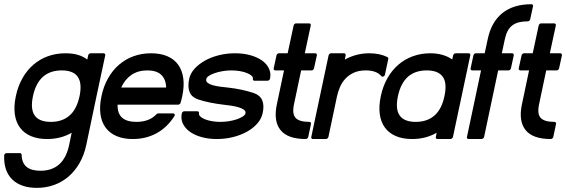

<svg xmlns="http://www.w3.org/2000/svg" viewBox="-26 -660 2727 925"><path d="M289.1 -403.3Q322.8 -403.3 348.4 -396Q374 -388.7 394.5 -373L398.9 -393.6Q399.9 -397.5 403.3 -400.4Q406.7 -403.3 410.6 -403.3H473.1Q477.1 -403.3 479.5 -400.4Q481.9 -397.5 481 -393.6L439 -196.8L389.6 38.6Q379.4 86.9 357.4 125.2Q335.4 163.6 304.7 190.2Q273.9 216.8 234.9 231Q195.8 245.1 151.4 245.1Q112.8 245.1 82.8 234.6Q52.7 224.1 32.5 204.1Q12.2 184.1 2.4 155Q-7.3 126 -5.9 88.9Q-5.4 84 -2 80.8Q1.5 77.6 5.9 77.6H70.3Q73.2 77.6 75.4 79.8Q77.6 82 78.1 85Q79.1 125 101.8 143.8Q124.5 162.6 168.9 162.6Q280.8 162.6 307.1 38.6L319.3 -20.5Q267.1 9.8 201.2 9.8Q156.2 9.8 123.3 -4.2Q90.3 -18.1 70.6 -44.7Q50.8 -71.3 45.4 -109.6Q40 -147.9 50.3 -196.8Q60.5 -245.1 82.3 -283.4Q104 -321.8 135 -348.4Q166 -375 205.1 -389.2Q244.1 -403.3 289.1 -403.3ZM358.4 -202.6Q380.4 -320.8 271.5 -320.8Q159.2 -320.8 132.8 -196.8Q106.4 -72.8 218.8 -72.8Q272 -72.8 306.9 -101.6Q341.8 -130.4 356 -191.4Z M701.7 -403.3Q747.1 -403.3 780 -389.2Q813 -375 832.3 -348.4Q851.6 -321.8 856.9 -283.4Q862.3 -245.1 852.1 -196.8Q850.1 -188 848.1 -179.9Q846.2 -171.9 843.8 -164.6Q842.8 -160.6 839.4 -158.2Q835.9 -155.8 832 -155.8H540.5Q539.6 -112.8 562.5 -92.8Q585.4 -72.8 631.3 -72.8Q661.6 -72.8 686.3 -82Q710.9 -91.3 728 -109.9Q731.9 -113.8 736.8 -113.8H808.1Q813.5 -113.8 815.4 -109.6Q817.4 -105.5 814 -100.1Q778.8 -45.4 727.8 -17.8Q676.8 9.8 613.8 9.8Q568.8 9.8 535.9 -4.2Q502.9 -18.1 483.2 -44.7Q463.4 -71.3 458 -109.6Q452.6 -147.9 462.9 -196.8Q473.1 -245.1 494.9 -283.4Q516.6 -321.8 547.6 -348.4Q578.6 -375 617.7 -389.2Q656.7 -403.3 701.7 -403.3ZM774.4 -238.3Q773.4 -277.8 751 -299.3Q728.5 -320.8 684.1 -320.8Q639.2 -320.8 607.4 -299.3Q575.7 -277.8 558.1 -238.3Z M1199.7 -271Q1195.8 -271 1193.6 -273.9Q1191.4 -276.9 1192.4 -280.8Q1193.8 -288.1 1186 -295.2Q1178.2 -302.2 1163.8 -308.1Q1149.4 -314 1129.9 -317.4Q1110.4 -320.8 1088.9 -320.8Q1066.9 -320.8 1045.9 -317.1Q1024.9 -313.5 1008.1 -307.6Q991.2 -301.8 980.2 -294.4Q969.2 -287.1 967.8 -279.3Q965.3 -268.1 974.4 -261Q983.4 -253.9 999 -249.5Q1014.6 -245.1 1034.9 -242.4Q1055.2 -239.7 1075.2 -237.8Q1141.6 -230 1196.3 -211.9Q1256.3 -191.4 1239.3 -114.3Q1233.4 -87.4 1213.4 -64.7Q1193.4 -42 1163.6 -25.4Q1133.8 -8.8 1096.2 0.5Q1058.6 9.8 1018.6 9.8Q977.5 9.8 944.1 0.2Q910.6 -9.3 887.9 -25.9Q865.2 -42.5 854.7 -65.2Q844.2 -87.9 850.1 -114.3Q851.1 -118.2 854.5 -121.1Q857.9 -124 861.8 -124H924.8Q928.7 -124 931.2 -121.1Q933.6 -118.2 932.6 -114.3Q931.2 -106.4 939 -98.9Q946.8 -91.3 961.2 -85.4Q975.6 -79.6 995.1 -76.2Q1014.6 -72.8 1036.1 -72.8Q1056.6 -72.8 1077.4 -76.2Q1098.1 -79.6 1115.2 -85.4Q1132.3 -91.3 1143.8 -98.9Q1155.3 -106.4 1156.7 -114.3Q1158.7 -124.5 1149.2 -131.3Q1139.6 -138.2 1123.5 -143.1Q1107.4 -147.9 1087.4 -150.9Q1067.4 -153.8 1049.3 -155.8Q1016.6 -159.7 985.4 -166Q954.1 -172.4 927.7 -181.2Q869.1 -201.2 885.3 -279.3Q890.6 -305.7 910.6 -328.1Q930.7 -350.6 960.4 -367.4Q990.2 -384.3 1027.8 -393.8Q1065.4 -403.3 1106.4 -403.3Q1147.5 -403.3 1180.9 -393.8Q1214.4 -384.3 1237.1 -367.9Q1259.8 -351.6 1270 -329.1Q1280.3 -306.6 1274.9 -280.8Q1273.9 -276.9 1270.3 -273.9Q1266.6 -271 1262.7 -271Z M1306.2 -393.6Q1307.1 -397.5 1310.5 -400.4Q1314 -403.3 1317.9 -403.3H1359.9L1388.7 -537.6Q1389.6 -541.5 1393.1 -544.4Q1396.5 -547.4 1400.4 -547.4H1463.4Q1467.3 -547.4 1469.7 -544.4Q1472.2 -541.5 1471.2 -537.6L1442.4 -403.3H1492.7Q1496.6 -403.3 1499 -400.4Q1501.5 -397.5 1500.5 -393.6L1486.8 -330.6Q1485.8 -326.7 1482.4 -323.7Q1479 -320.8 1475.1 -320.8H1424.8L1390.6 -158.7Q1380.4 -111.8 1397.9 -92.3Q1415.5 -72.8 1464.4 -72.8Q1468.3 -72.8 1470.7 -69.8Q1473.1 -66.9 1472.2 -63L1459 0Q1458 3.9 1454.3 6.8Q1450.7 9.8 1446.8 9.8Q1359.9 9.8 1325.2 -33.7Q1290.5 -77.1 1308.1 -158.7L1342.3 -320.8H1300.3Q1296.4 -320.8 1293.9 -323.7Q1291.5 -326.7 1292.5 -330.6Z M1631.3 -403.3Q1635.3 -403.3 1637.7 -400.4Q1640.1 -397.5 1639.2 -393.6L1635.3 -373Q1661.6 -387.7 1691.4 -395.5Q1721.2 -403.3 1753.4 -403.3Q1803.7 -403.3 1840.8 -384.8Q1842.8 -383.8 1844 -381.1Q1845.2 -378.4 1844.7 -376L1828.6 -300.8Q1827.1 -293.9 1821 -291.5Q1814.9 -289.1 1810.5 -293.9Q1788.1 -320.8 1735.8 -320.8Q1702.6 -320.8 1678.7 -309.8Q1654.8 -298.8 1638.2 -281Q1621.6 -263.2 1612.1 -241Q1602.5 -218.8 1597.7 -196.8L1556.2 0Q1555.2 3.9 1551.5 6.8Q1547.9 9.8 1543.9 9.8H1481Q1477.1 9.8 1474.9 6.8Q1472.7 3.9 1473.6 0L1557.1 -393.6Q1558.1 -397.5 1561.5 -400.4Q1564.9 -403.3 1568.8 -403.3Z M2231.9 -403.3Q2235.8 -403.3 2238.3 -400.4Q2240.7 -397.5 2239.7 -393.6L2156.2 0Q2155.3 3.9 2151.6 6.8Q2147.9 9.8 2144 9.8H2081.1Q2077.1 9.8 2075 6.8Q2072.8 3.9 2073.7 0L2077.6 -20.5Q2025.4 9.8 1959.5 9.8Q1914.6 9.8 1881.6 -4.2Q1848.6 -18.1 1828.9 -44.7Q1809.1 -71.3 1803.7 -109.6Q1798.3 -147.9 1808.6 -196.8Q1818.8 -245.1 1840.6 -283.4Q1862.3 -321.8 1893.3 -348.4Q1924.3 -375 1963.4 -389.2Q2002.4 -403.3 2047.4 -403.3Q2079.1 -403.3 2106 -395.5Q2132.8 -387.7 2152.8 -373.5L2157.2 -393.6Q2158.2 -397.5 2161.6 -400.4Q2165 -403.3 2168.9 -403.3ZM2106.9 -290.5Q2085 -320.8 2029.8 -320.8Q1917.5 -320.8 1891.1 -196.8Q1864.7 -72.8 1977.1 -72.8Q2031.7 -72.8 2066.9 -103.3Q2102.1 -133.8 2115.2 -196.8Q2128.9 -260.3 2106.9 -290.5Z M2231 9.8Q2227.1 9.8 2224.9 6.8Q2222.7 3.9 2223.6 0L2291.5 -320.8H2249Q2245.1 -320.8 2242.7 -323.7Q2240.2 -326.7 2241.2 -330.6L2254.9 -393.6Q2255.9 -397.5 2259.3 -400.4Q2262.7 -403.3 2266.6 -403.3H2309.1L2323.7 -471.2Q2340.8 -553.7 2394 -596.7Q2447.3 -639.6 2534.2 -639.6Q2538.1 -639.6 2540.5 -636.7Q2543 -633.8 2542 -629.9L2528.3 -566.9Q2527.3 -563 2523.9 -560.1Q2520.5 -557.1 2516.6 -557.1Q2492.2 -557.1 2473.9 -552.5Q2455.6 -547.9 2442.1 -537.6Q2428.7 -527.3 2419.9 -511Q2411.1 -494.6 2406.2 -471.2L2391.6 -403.3H2441.4Q2445.3 -403.3 2447.8 -400.4Q2450.2 -397.5 2449.2 -393.6L2435.5 -330.6Q2434.6 -326.7 2431.2 -323.7Q2427.7 -320.8 2423.8 -320.8H2374L2306.2 0Q2305.2 3.9 2301.5 6.8Q2297.9 9.8 2293.9 9.8Z M2486.8 -393.6Q2487.8 -397.5 2491.2 -400.4Q2494.6 -403.3 2498.5 -403.3H2540.5L2569.3 -537.6Q2570.3 -541.5 2573.7 -544.4Q2577.1 -547.4 2581.1 -547.4H2644Q2647.9 -547.4 2650.4 -544.4Q2652.8 -541.5 2651.9 -537.6L2623 -403.3H2673.3Q2677.2 -403.3 2679.7 -400.4Q2682.1 -397.5 2681.2 -393.6L2667.5 -330.6Q2666.5 -326.7 2663.1 -323.7Q2659.7 -320.8 2655.8 -320.8H2605.5L2571.3 -158.7Q2561 -111.8 2578.6 -92.3Q2596.2 -72.8 2645 -72.8Q2648.9 -72.8 2651.4 -69.8Q2653.8 -66.9 2652.8 -63L2639.6 0Q2638.7 3.9 2635 6.8Q2631.3 9.8 2627.4 9.8Q2540.5 9.8 2505.9 -33.7Q2471.2 -77.1 2488.8 -158.7L2522.9 -320.8H2481Q2477.1 -320.8 2474.6 -323.7Q2472.2 -326.7 2473.1 -330.6Z"/></svg>

Font: Fibel Nord
Style: Bold Italic
Weight: 700
Designer: Peter Wiegel
Foundry: Peter Wioegel
Version: Version 000.000